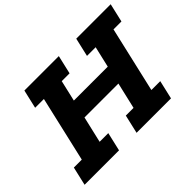

<svg xmlns="http://www.w3.org/2000/svg" viewBox="-141 -1021 1301 1301"><g transform="rotate(-45 510.0 -370.0)"><path d="M690 -740H1020L989 -606H913L804 -134H889L858 0H528L559 -134H633L677 -323H352L308 -134H391L360 0H30L61 -134H137L246 -606H162L193 -740H523L492 -606H417L382 -455H707L742 -606H659Z"/></g></svg>

Font: Arvo
Style: Bold Italic
Weight: 700
Italic angle: -13°
Designer: Anton Koovit (Cyrillic Expansion: Cyreal)
Foundry: Anton Koovit, Yassin Baggar
Version: Version 3.000